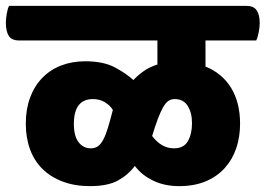

<svg xmlns="http://www.w3.org/2000/svg" viewBox="-55 -640 906 655"><path d="M764 -218Q764 -173 751 -134.5Q738 -96 712 -67Q686 -38 647 -21.5Q608 -5 556 -5Q506 -5 467 -24Q428 -43 405 -74Q382 -43 347 -24Q312 -5 252 -5Q200 -5 159 -20.5Q118 -36 90 -63.5Q62 -91 47.5 -130.5Q33 -170 33 -218Q33 -267 47.5 -306.5Q62 -346 89 -374Q116 -402 153.5 -416.5Q191 -431 236 -431Q297 -431 336 -410.5Q375 -390 400 -367Q414 -382 434 -396.5Q454 -411 482 -420V-502H10Q-15 -502 -25 -517.5Q-35 -533 -35 -563Q-35 -575 -32 -593Q-29 -611 -24 -620H786Q810 -620 820.5 -605Q831 -590 831 -561Q831 -548 827.5 -529.5Q824 -511 819 -502H646V-413Q703 -390 733.5 -340Q764 -290 764 -218ZM539 -134Q572 -134 586 -158.5Q600 -183 600 -220Q600 -255 585.5 -278.5Q571 -302 541 -302Q528 -302 518.5 -295Q509 -288 500.5 -272.5Q492 -257 483 -233Q474 -209 464 -176Q479 -156 497.5 -145Q516 -134 539 -134ZM262 -302Q197 -302 197 -217Q197 -176 213 -155Q229 -134 255 -134Q269 -134 279 -141Q289 -148 297.5 -164Q306 -180 313.5 -205Q321 -230 330 -265Q320 -281 302.5 -291.5Q285 -302 262 -302Z"/></svg>

Font: Baloo
Style: Regular
Weight: 400
Designer: Sarang Kulkarni and Ek Type
Foundry: Ek Type
Version: Version 1.443;PS 1.000;hotconv 16.6.51;makeotf.lib2.5.65220;